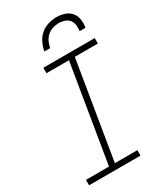

<svg xmlns="http://www.w3.org/2000/svg" viewBox="-233 -1043 965 1132"><g transform="rotate(-30 250.0 -477.5)"><path d="M23 0V-37H180L289 -698H136V-735H486V-698H329L220 -37H373V0ZM189 -815Q194 -843 207 -870.5Q220 -898 243 -918Q266 -938 295 -946.5Q324 -955 352 -955Q380 -955 406 -946.5Q432 -938 449 -918Q466 -898 470 -870.5Q474 -843 469 -815H429Q432 -835 429.5 -855.5Q427 -876 415.5 -890.5Q404 -905 385 -911.5Q366 -918 346 -918Q326 -918 305 -911.5Q284 -905 267.5 -890.5Q251 -876 241.5 -855.5Q232 -835 229 -815Z"/></g></svg>

Font: Iosevka Curly Slab Extralight
Style: Italic
Weight: 200
Italic angle: -9°
Monospace: yes
Designer: Belleve Invis
Foundry: Belleve Invis
Version: Version 22.1.2; ttfautohint (v1.8.4)